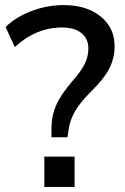

<svg xmlns="http://www.w3.org/2000/svg" viewBox="-20 -734 490 754"><path d="M182 -195V-230Q182 -278 200.5 -320.5Q219 -363 264 -415Q299 -455 313 -483.5Q327 -512 327 -544Q327 -582 300 -604Q273 -626 224 -626Q121 -626 38 -549L2 -628Q42 -667 103.5 -690.5Q165 -714 230 -714Q320 -714 375 -669.5Q430 -625 430 -553Q430 -506 409.5 -465.5Q389 -425 338 -375Q291 -328 272 -292.5Q253 -257 249 -222L245 -195ZM154 0V-119H273V0Z"/></svg>

Font: Nunito Sans SemiBold
Style: Regular
Weight: 600
Designer: Vernon Adams
Foundry: Vernon Adams
Version: Version 3.101; ttfautohint (v1.8.4.7-5d5b);gftools[0.9.27]